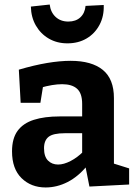

<svg xmlns="http://www.w3.org/2000/svg" viewBox="-20 -814 601 846"><path d="M482 -71 463 -99 549 -72V-1L374 8L355 -88L365 -85Q325 -36 278 -12Q231 12 181 12Q117 12 75 -29Q33 -70 33 -147Q33 -204 57.5 -237.5Q82 -271 129 -286Q176 -301 243 -301H352L342 -290V-356Q342 -403 319.5 -423Q297 -443 254 -443Q233 -443 209 -439Q185 -435 157 -427L171 -442L158 -361H71L63 -507Q131 -527 187.5 -536.5Q244 -546 291 -546Q384 -546 433 -506Q482 -466 482 -382ZM174 -161Q174 -124 191.5 -106.5Q209 -89 236 -89Q261 -89 291 -104.5Q321 -120 348 -147L342 -123V-237L352 -227H266Q214 -227 194 -211Q174 -195 174 -161ZM277 -623Q231 -623 195 -644Q159 -665 138 -701.5Q117 -738 116 -785L199 -794Q203 -760 225 -739.5Q247 -719 281 -719Q314 -719 334 -737.5Q354 -756 357 -788L437 -792Q439 -743 418.5 -704.5Q398 -666 361.5 -644.5Q325 -623 277 -623Z"/></svg>

Font: Bitter Thin
Style: Bold
Weight: 700
Version: Version 3.021